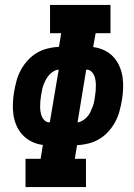

<svg xmlns="http://www.w3.org/2000/svg" viewBox="-20 -755 540 775"><path d="M83 0V-114H144L153 -170Q129 -173 108.5 -183Q88 -193 72.5 -209Q57 -225 47.5 -246Q38 -267 34.5 -290Q31 -313 32 -337.5Q33 -362 37 -385Q41 -408 47 -430Q53 -452 64.5 -473Q76 -494 92.5 -512Q109 -530 129.5 -542Q150 -554 173 -559.5Q196 -565 218 -566L227 -621H182V-735H426V-621H366L356 -565Q380 -562 401 -552Q422 -542 437 -526Q452 -510 461.5 -489Q471 -468 474.5 -445Q478 -422 477 -397.5Q476 -373 472 -350Q468 -327 462 -305Q456 -283 444.5 -262Q433 -241 416.5 -223Q400 -205 379.5 -193Q359 -181 336 -175.5Q313 -170 291 -169L282 -114H327V0ZM293 -261Q303 -262 313 -268Q323 -274 331 -282.5Q339 -291 344 -301Q349 -311 353 -321.5Q357 -332 359.5 -342.5Q362 -353 363 -364Q365 -375 366 -386Q367 -397 367 -408.5Q367 -420 365.5 -430.5Q364 -441 360 -450.5Q356 -460 348 -467Q340 -474 329 -474H328ZM181 -261 217 -474Q206 -473 196 -467Q186 -461 178.5 -452.5Q171 -444 165.5 -434Q160 -424 156 -413.5Q152 -403 150 -392.5Q148 -382 146 -371Q144 -360 143 -349Q142 -338 142 -326.5Q142 -315 143.5 -304.5Q145 -294 149 -284.5Q153 -275 161 -268Q169 -261 181 -261Z"/></svg>

Font: Iosevka Slab Heavy
Style: Italic
Weight: 900
Italic angle: -9°
Monospace: yes
Designer: Belleve Invis
Foundry: Belleve Invis
Version: Version 11.1.0; ttfautohint (v1.8.3)